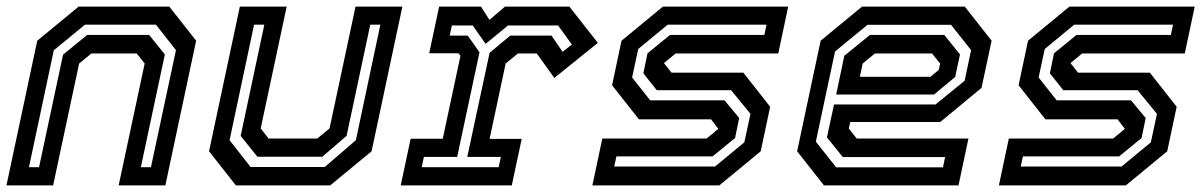

<svg xmlns="http://www.w3.org/2000/svg" viewBox="-22 -560 3637 580"><path d="M-2.5 0 90.5 -437 215.5 -540H489.5L570.5 -437L477.5 0H336.5L415 -368L391 -398.5H254L217 -368L138.5 0ZM65.5 -55H96L168.5 -395L241.5 -454.5H428.5L476 -395.5L403.5 -55H434L509.5 -408.5L449 -485.5H234.5L140.5 -408Z M690.5 0 609.5 -103 702.5 -540H844L765.5 -172L789.5 -141.5H936.5L973.5 -172L1052 -540H1193.5L1100.5 -103L975.5 0ZM735 -55.5H959L1053 -136.5L1127 -485.5H1096.5L1025 -149.5L951.5 -86.5H755.5L705 -149.5L776.5 -485.5H745.5L671.5 -136.5Z M1188.5 0 1218.5 -141H1315.5L1369 -391.5L1363 -399H1274.5L1304.5 -540H1431L1456.5 -500L1503.5 -540H1698L1784 -430.5L1652.5 -324.5L1599.5 -398.5H1542.5L1505.5 -368L1457 -140.5H1554L1524 0ZM1252 -55H1484.5L1491 -86H1389.5L1457 -400.5L1519.5 -452.5H1644L1677.5 -403.5L1705.5 -425.5L1664 -483H1512.5L1445 -427.5L1406 -483H1343L1336.5 -452.5H1391L1426.5 -402L1359 -86H1258.5Z M1767.5 0 1797.5 -141.5H2112.5L2149.5 -172L2149 -169.5L2126 -199.5H1908L1827 -302.5L1855.5 -437L1980.5 -540H2359L2329 -398.5H2019L1982 -368L1982.5 -371L2006.5 -340.5H2223.5L2304.5 -237.5L2276 -103L2151 0ZM1833.5 -57H2138L2226.5 -130L2245 -216L2186.5 -287.5H1962L1921.5 -338.5L1934 -399L2002 -454.5H2287L2293.5 -485.5H1995L1906 -412L1887.5 -326L1942 -257H2166.5L2211 -203.5L2198.5 -143L2130.5 -87.5H1840Z M2892.5 -540 2973.5 -437 2943 -294.5 2818.5 -191.5H2546.5L2542 -172L2566 -141.5H2903.5L2873.5 0H2467L2386 -103L2457 -437L2582 -540ZM2830.5 -454.5 2878 -395.5 2863.5 -327.5 2799.5 -274.5H2504L2528.5 -391.5L2606 -454.5ZM2851 -485H2598.5L2500.5 -404.5L2442.5 -132L2504 -54.5H2826.5L2833 -85.5H2524L2476 -145L2497.5 -244.5H2804L2892 -316L2911.5 -408.5ZM2793.5 -398.5H2621L2584 -368L2575.5 -328H2788.5L2814 -349L2818 -368Z M2995.5 0 3025.5 -141.5H3340.5L3377.5 -172L3377 -169.5L3354 -199.5H3136L3055 -302.5L3083.5 -437L3208.5 -540H3587L3557 -398.5H3247L3210 -368L3210.5 -371L3234.5 -340.5H3451.5L3532.5 -237.5L3504 -103L3379 0ZM3061.5 -57H3366L3454.5 -130L3473 -216L3414.5 -287.5H3190L3149.5 -338.5L3162 -399L3230 -454.5H3515L3521.5 -485.5H3223L3134 -412L3115.5 -326L3170 -257H3394.5L3439 -203.5L3426.5 -143L3358.5 -87.5H3068Z"/></svg>

Font: Tourney SemiBold
Style: Italic
Weight: 600
Italic angle: -12°
Version: Version 1.015